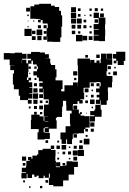

<svg xmlns="http://www.w3.org/2000/svg" viewBox="-26 -797 681 1013"><path d="M187 -697H163V-698H134V-764H155V-773H181V-777H243V-767H263V-760H286V-740H296V-716H302V-656H297V-652H298V-600H292V-576H252V-577H223V-604H221V-587H203V-605H220V-648H226V-669H225V-673H199V-691H189V-679H175V-693H187ZM349 -759H375V-733H349ZM112 -756H132V-736H112ZM474 -754H490V-738H474ZM385 -753H399V-739H385ZM446 -752H458V-740H446ZM506 -752H518V-740H506ZM348 -730H376V-702H348ZM528 -580H496V-582H468V-610H495V-613H469V-639H495V-642H468V-670H494V-702H468V-730H496V-704H530V-668H528V-643H529V-609H528ZM502 -726H522V-706H502ZM385 -723H399V-709H385ZM447 -721H457V-711H447ZM118 -720H126V-712H118ZM419 -719H425V-713H419ZM349 -699H375V-673H349ZM379 -699H405V-673H379ZM473 -677V-695H491V-677ZM415 -693H429V-679H415ZM149 -683V-689H155V-683ZM120 -684V-688H124V-684ZM352 -666H372V-646H352ZM382 -666H402V-646H382ZM174 -648V-664H190V-648ZM204 -648V-664H220V-648ZM414 -664H430V-648H414ZM457 -651H447V-661H457ZM125 -653H119V-659H125ZM103 -645H141V-607H103ZM167 -641H197V-611H167ZM161 -617H143V-635H161ZM353 -635H371V-617H353ZM205 -619V-633H219V-619ZM398 -632V-620H386V-632ZM446 -632H458V-620H446ZM375 -613H409V-579H375ZM410 -608H434V-584H410ZM193 -607V-585H171V-607ZM162 -586H142V-606H162ZM442 -606H462V-586H442ZM587 -524H635V-476H627V-454H595V-476H588V-463H574V-477H587V-488H569V-512H587ZM536 -399H540V-396H567V-364H565V-336H543V-313H544V-267H537V-244H505V-267H502V-249H480V-271H498V-283H484V-297H498V-310H481V-330H499V-342H505V-361H502V-364H479V-362H447V-334H418V-333H415V-307H418V-273H398V-269H410V-251H392V-263H383V-248H359V-242H358V-219H390V-198H396V-205H406V-195H399V-187H418V-184H445V-156H447V-124H425V-117H438V-103H424V-116H417V-94H389V-92H362V-89H358V-63H354V-37H328V-62H323V-38H299V-62H293V-98H320V-131H345V-142H343V-198H352V-213H324V-242H323V-265H306V-235H302V-209H301V-180H275V-176H269V-162H273V-118H232V-99H210V-121H229V-125H210V-121H204V-99H210V-96H237V-64H210V-61H172V-99H178V-116H137V-164H139V-192H183V-183H204V-159H208V-183H227V-184H205V-216H206V-245H230V-251H231V-273H204V-302H203V-328H201V-310H181V-330H199V-340H181V-360H199V-368H179V-388H169V-399H150V-421H169V-432H174V-447H168V-457H148V-477H140V-461H124V-417H122V-389H116V-375H124V-387H138V-373H126V-363H144V-337H129V-334H145V-306H129V-303H144V-277H122V-270H141V-250H121V-269H80V-292H73V-326H47V-351H42V-409H48V-427H28V-453H50V-454H25V-483H-6V-517H28V-516H52V-519H90V-513H114V-487H90V-482H113V-463H122V-479H138V-487H118V-513H138V-523H184V-520H211V-511H232V-489H214V-488H239V-462H243V-454H265V-431H272V-389H267V-373H304V-327H297V-315H314V-347H359V-362H383V-341H384V-367H386V-424H385V-452H383V-488H449V-466H450V-481H472V-466H483V-478H499V-464H505V-486H507V-514H535V-486H537V-485H566V-455H540V-421H536ZM537 -514H565V-486H537ZM500 -491H482V-509H500ZM438 -493H424V-507H438ZM88 -481V-463H89V-481ZM543 -448H559V-432H543ZM125 -446H137V-434H125ZM155 -434V-446H167V-434ZM577 -436V-444H585V-436ZM360 -421H382V-399H360ZM591 -400H571V-420H591ZM556 -415V-405H546V-415ZM134 -413V-407H128V-413ZM377 -386V-374H365V-386ZM156 -375V-385H166V-375ZM169 -342H153V-358H169ZM453 -358H469V-342H453ZM483 -342V-358H499V-342ZM172 -309H150V-331H172ZM441 -310H421V-330H441ZM457 -316V-324H465V-316ZM175 -276H147V-304H175ZM181 -300H201V-280H181ZM468 -283H454V-297H468ZM427 -286V-294H435V-286ZM473 -248H449V-272H473ZM150 -271H172V-249H150ZM198 -267V-253H184V-267ZM438 -253H424V-267H438ZM215 -254V-266H227V-254ZM472 -219H477V-244H505V-219H510V-181H475V-156H447V-184H472V-189H450V-211H472ZM201 -220H181V-240H201ZM381 -220H361V-240H381ZM153 -238H169V-222H153ZM126 -225V-235H136V-225ZM465 -226H457V-234H465ZM168 -207V-193H154V-207ZM197 -206V-194H185V-206ZM433 -198H429V-202H433ZM210 -157V-155H229V-157ZM472 -129H450V-151H472ZM469 -102H453V-118H469ZM380 -89V-71H362V-89ZM426 -75V-85H436V-75ZM446 -35H416V-65H446ZM214 -43V-57H228V-43ZM394 -43V-57H408V-43ZM276 -45V-55H286V-45ZM299 -32H323V-8H299ZM411 -10H391V-30H411ZM325 54H357V56H385V84H365V124H336V155H307V186H255V179H232V141H237V119H232V141H210V130H204V143H178V130H167V136H155V124H143V142H119V120H115V144H87V116H111V112H89V88H111V80H113V52H132V49H122V31H140V41H145V24H169V18H176V-5H199V-12H242V-29H260V-11H243V-6H267V26H266V52H269V85H290V81H270V59H292V79H317V77H304V63H318V76H325ZM290 -11H272V-29H290ZM363 -12V-28H379V-12ZM337 -16V-24H345V-16ZM417 26H385V-6H417ZM384 23H358V-3H384ZM349 18H333V2H349ZM318 3V17H304V3ZM278 13V7H284V13ZM90 29H112V51H90ZM381 30V50H361V30ZM286 45H276V35H286ZM345 36V44H337V36ZM108 63V77H94V63ZM228 167H214V153H228ZM106 165H96V155H106ZM197 196H185V184H197ZM135 194H127V186H135Z"/></svg>

Font: Rubik-Storm
Style: Regular
Weight: 400
Designer: NaN (generative design), Hubert & Fischer (Rubik source font outlines)
Foundry: NaN, Hubert & Fischer
Version: Version 1.000